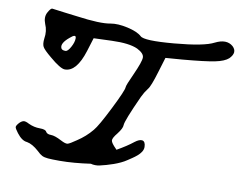

<svg xmlns="http://www.w3.org/2000/svg" viewBox="-79 -828 1198 955"><g transform="rotate(10 519.5 -350.5)"><path d="M1025.8 -692C1003 -711.6 973 -712.1 936.1 -693.6C903.4 -676.2 837.1 -663.2 737.1 -654.5C637 -645.8 580.5 -647.9 567.4 -661C553.3 -674 529.3 -684.4 495.6 -692C461.9 -699.5 433 -701.2 409.1 -696.9C375.4 -690.3 318.8 -692.5 239.4 -703.4C220.9 -705.6 200.8 -708 179.1 -710.8C157.3 -713.5 140.7 -715.7 129.3 -717.3C117.9 -718.9 111.6 -719.7 110.5 -719.7C105.1 -719.7 98.1 -711.6 89.3 -695.3C80.7 -679 80.7 -659.9 89.3 -638.1C99.1 -616.4 101.8 -592.5 97.5 -566.4C95.3 -547.9 96.7 -534 101.6 -524.8C106.5 -515.5 121.4 -500.5 146.4 -479.9C183.4 -448.3 209.5 -432.6 224.7 -432.6C263.9 -432.6 294.9 -469 317.7 -541.9L338.9 -610.4L430.3 -613.7C489 -615.8 532.5 -610.4 560.8 -597.4C584.7 -585.4 596.7 -572.3 596.7 -558.2C596.7 -544.1 586.3 -514.2 565.7 -468.5C547.2 -428.2 537.9 -404.9 537.9 -398.3C537.9 -387.4 521.6 -349.4 488.9 -284.1C456.3 -218.9 432.9 -178.1 418.8 -161.8C398.1 -136.7 373.7 -115 345.4 -96.5C323.7 -81.3 309.2 -72.9 302.2 -71.2C295.1 -69.6 283.4 -73.1 267.1 -81.8C244.3 -93.8 226.3 -99.8 213.3 -99.8C200.3 -99.8 191.5 -103.6 187.2 -111.2C183.9 -118.8 172.5 -122.6 152.9 -122.6C133.4 -122.6 114.3 -126.9 95.8 -135.6C83.9 -142.1 74.6 -144.8 68.1 -143.8C61.6 -142.7 54.5 -138.3 46.9 -130.7C38.1 -120.9 33.8 -113.6 33.8 -108.7C33.8 -103.8 39.3 -94.3 50.1 -80.2C67.5 -57.3 84.9 -45.4 102.3 -44.3C120.8 -41 140.9 -29.6 162.7 -10C172.5 -0.2 181.2 6.6 188.8 10.4C196.4 14.2 206.5 16.7 219 17.7C231.5 18.8 250.8 19.4 276.9 19.4C326.6 19.4 379.2 14.6 433.6 6.8C446.8 10.8 464.7 10.8 477.3 7.9C519.3 -1.7 574.6 -18.3 610 -42.7C634.6 -59.6 682.5 -85.9 682.2 -121.3C681.7 -159.8 657.1 -159.5 628.8 -137.6C607.3 -120.4 580 -102.5 547 -83.8C545.5 -85.3 544.5 -86.8 542.9 -88.3C526.5 -104.6 517.8 -116.8 516.7 -125C515.6 -133.1 522.7 -146.4 538 -165C553.2 -184.5 560.8 -199.7 560.8 -210.6C560.8 -224.8 580.9 -275.9 621.1 -364C628.7 -380.3 638 -395.5 648.9 -409.7C657.6 -419.5 669.5 -449.9 684.8 -501L707.6 -576.1L792.5 -582.6C868.5 -589.2 922.4 -595.7 954 -602.2C985.5 -608.7 1007.8 -618 1020.9 -629.9C1043.8 -652.9 1045.4 -673.5 1025.8 -692ZM237 -549.2C227.8 -532.4 219.3 -523.9 211.8 -523.9C198.7 -523.9 191.1 -527.8 188.9 -535.4C183.4 -550.6 193.8 -569.1 219.9 -590.8C240.5 -609.3 250.9 -610.4 250.9 -594.1C250.9 -581.1 246.3 -566.1 237 -549.2Z"/></g></svg>

Font: Beth Ellen
Style: Regular
Weight: 400
Version: Version 1.015;Fontself Maker 2.1.2